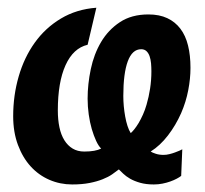

<svg xmlns="http://www.w3.org/2000/svg" viewBox="-20 -472 538 504"><path d="M210 -354.5Q172.4 -345.7 152.1 -301Q131.8 -256.3 131.8 -182.1Q131.8 -157.7 136 -137.9Q140.1 -118.2 148.9 -104Q157.7 -89.8 170.7 -82Q183.6 -74.2 201.2 -74.2Q216.3 -74.2 227.1 -76.2Q237.8 -78.1 245.6 -82Q238.8 -88.4 232.4 -102.1Q226.1 -115.7 220.9 -133.3Q215.8 -150.9 212.9 -171.6Q210 -192.4 210 -212.9Q210 -251 218.3 -290.5Q226.6 -330.1 245.4 -361.8Q264.2 -393.6 294.7 -413.8Q325.2 -434.1 369.6 -434.1Q398.4 -434.1 419.2 -424.3Q439.9 -414.6 453.6 -396.5Q467.3 -378.4 473.6 -352.5Q480 -326.7 480 -293.9Q480 -265.6 474.1 -235.1Q468.3 -204.6 455.6 -175.3Q441.4 -143.1 420.9 -116.5Q400.4 -89.8 375.5 -74.2Q379.9 -71.3 388.9 -68.4Q397.9 -65.4 409.2 -65.4Q417 -65.4 424.8 -67.4Q432.6 -69.3 439.2 -71.8Q445.8 -74.2 450.9 -76.4Q456.1 -78.6 458.5 -80.1L455.6 -10.3Q451.2 -6.8 443.8 -2.9Q436.5 1 427 4.4Q417.5 7.8 406.5 10Q395.5 12.2 383.8 12.2Q363.3 12.2 347.9 7.8Q332.5 3.4 321.5 -2.9Q310.5 -9.3 303.5 -16.1Q296.4 -22.9 292 -27.3Q284.7 -21.5 274.4 -14.4Q264.2 -7.3 249.5 -1.5Q234.9 4.4 215.1 8.3Q195.3 12.2 169.4 12.2Q137.7 12.2 109.6 0Q81.5 -12.2 60.5 -35.2Q39.6 -58.1 27.1 -91.6Q14.6 -125 14.6 -167Q14.6 -221.7 29.1 -271.5Q43.5 -321.3 71.3 -360.1Q99.1 -398.9 139.9 -423.3Q180.7 -447.8 232.9 -451.7ZM303.7 -220.2Q303.7 -207.5 304.9 -193.6Q306.2 -179.7 308.6 -166.3Q311 -152.8 314.7 -141.4Q318.4 -129.9 323.2 -122.6Q326.7 -125.5 332.3 -132.3Q337.9 -139.2 343.8 -148.9Q349.6 -158.7 355.2 -171.1Q360.8 -183.6 364.7 -197.3Q370.6 -217.3 374 -239.5Q377.4 -261.7 377.4 -284.7Q377.4 -295.4 376.5 -305.9Q375.5 -316.4 372.6 -324.7Q369.6 -333 364.3 -337.9Q358.9 -342.8 350.6 -342.8Q327.1 -342.8 315.4 -311Q303.7 -279.3 303.7 -220.2Z"/></svg>

Font: PT Astra Sans
Style: Bold Italic
Weight: 700
Italic angle: -16°
Designer: A.Korolkova, I. Chaeva
Foundry: ParaType Ltd
Version: Version 1.002W